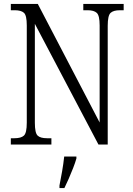

<svg xmlns="http://www.w3.org/2000/svg" viewBox="-20 -734 675 975"><path d="M35 0V-32H53Q87 -32 101.5 -45.5Q116 -59 116 -111V-605Q116 -656 101.5 -669Q87 -682 55 -682H35V-714H172L486 -112V-605Q486 -655 471.5 -668.5Q457 -682 425 -682H403V-714H608V-682H589Q556 -682 541.5 -668.5Q527 -655 527 -603V0H480L157 -613V-111Q157 -59 171 -45.5Q185 -32 219 -32H241V0ZM282 208Q289 173 295.5 135.5Q302 98 306 61H368V71Q362 92 351.5 119Q341 146 329 173.5Q317 201 307 221H282Z"/></svg>

Font: Noto Serif Lao Condensed Light
Style: Regular
Weight: 300
Width: 3
Designer: Monotype Design Team
Foundry: Monotype Imaging Inc.
Version: Version 2.003; ttfautohint (v1.8.4.7-5d5b)